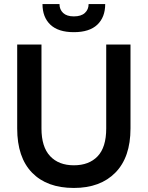

<svg xmlns="http://www.w3.org/2000/svg" viewBox="-20 -920 730 949"><path d="M345 9Q212 9 138.5 -66.5Q65 -142 65 -285V-700H185V-285Q185 -194 227.5 -148.5Q270 -103 345 -103Q420 -103 462.5 -147.5Q505 -192 505 -285V-700H625V-285Q625 -143 550.5 -67Q476 9 345 9ZM345 -761Q268 -761 229 -798Q190 -835 190 -900H274Q274 -873 292 -856Q310 -839 345 -839Q381 -839 399.5 -856Q418 -873 418 -900H500Q500 -835 461 -798Q422 -761 345 -761Z"/></svg>

Font: PT Root UI Web Bold
Style: Regular
Weight: 700
Designer: Vitaly Kuzmin
Foundry: ParaType Ltd.
Version: Version 1.000W